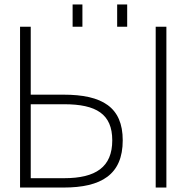

<svg xmlns="http://www.w3.org/2000/svg" viewBox="-20 -842 837 862"><path d="M268 -374C412 -374 484 -330 484 -212C484 -92 410 -42 268 -42H118V-374ZM265 0C435 0 531 -58 531 -212C531 -361 439 -417 265 -417H118V-722H70V0ZM727 -722H679V0H727ZM350 -722V-822H306V-722ZM551 -722V-822H506V-722Z"/></svg>

Font: Perun ExtraLight
Style: Regular
Weight: 200
Foundry: Copyright (c) Stefan Peev, Context Ltd, 2016
Version: Version 1.089